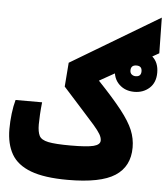

<svg xmlns="http://www.w3.org/2000/svg" viewBox="-51 -751 701 802"><g transform="rotate(5 299.0 -350.5)"><path d="M262.2 4.9Q164.6 4.9 107.4 -16.6Q50.3 -38.1 25.9 -80.6Q1.5 -123 1.5 -185.5Q1.5 -217.3 5.4 -250Q9.3 -282.7 16.6 -308.6H127.9Q125 -283.2 123.5 -256.8Q122.1 -230.5 122.1 -215.3Q122.1 -184.6 130.4 -168Q138.7 -151.4 168.5 -145.3Q198.2 -139.2 262.2 -139.2Q330.6 -139.2 358.2 -146.2Q385.7 -153.3 385.7 -170.9Q385.7 -183.1 377.4 -197.3Q369.1 -211.4 350.1 -233.4Q331.1 -255.4 298.3 -291.3Q265.6 -327.1 216.3 -382.3L224.1 -482.9L595.2 -704.6L597.7 -555.2L356.4 -419.4Q420.9 -351.6 456.5 -306.2Q492.2 -260.7 506.6 -225.8Q521 -190.9 521 -153.3Q521 -73.7 460.4 -34.4Q399.9 4.9 262.2 4.9ZM507.3 -385.7Q468.8 -385.7 443.8 -409.7Q418.9 -433.6 418.9 -473.6Q418.9 -513.7 444.6 -537.6Q470.2 -561.5 507.3 -561.5Q544.9 -561.5 570.6 -538.6Q596.2 -515.6 596.2 -473.6Q596.2 -432.1 570.6 -408.9Q544.9 -385.7 507.3 -385.7ZM507.3 -451.2Q530.3 -451.2 530.3 -473.6Q530.3 -496.1 507.8 -496.1Q483.9 -496.1 483.9 -473.6Q483.9 -462.4 491 -456.8Q498 -451.2 507.3 -451.2Z"/></g></svg>

Font: Cascadia Code PL
Style: Bold
Weight: 700
Monospace: yes
Designer: Aaron Bell
Foundry: Saja Typeworks
Version: Version 2404.023; ttfautohint (v1.8.4)